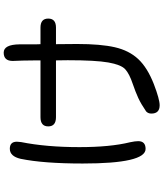

<svg xmlns="http://www.w3.org/2000/svg" viewBox="57 -870 885 1040"><g transform="rotate(-90 500.0 -349.5)"><path d="M919.9 -531.2Q919.9 -489.3 871.1 -489.3H781.2L782.2 -375Q782.2 -247.1 764.6 -170.4Q747.1 -93.8 700.7 -43.9Q654.3 5.9 564.5 41Q482.4 72.3 450.2 72.3Q405.3 72.3 405.3 27.3Q405.3 9.8 417 -1Q457 -28.3 489.7 -43.5Q522.5 -58.6 565.4 -73.2Q621.1 -91.8 645.5 -114.3Q669.9 -136.7 682.1 -205.6Q694.3 -274.4 694.3 -425.8L693.4 -489.3H385.7Q335.9 -489.3 335.9 -531.2Q335.9 -573.2 385.7 -573.2H693.4V-595.7L692.4 -668.9L690.4 -723.6Q690.4 -772.5 735.4 -772.5Q779.3 -772.5 780.3 -686.5V-598.6L781.2 -573.2H871.1Q919.9 -573.2 919.9 -531.2ZM252.9 -701.2 251 -678.7Q223.6 -542 223.6 -362.3Q223.6 -195.3 250 -87.9Q255.9 -60.5 255.9 -43.9Q255.9 -3.9 213.9 -3.9Q134.8 -3.9 134.8 -344.7Q134.8 -556.6 160.2 -680.7Q173.8 -739.3 214.8 -739.3Q252.9 -739.3 252.9 -701.2Z"/></g></svg>

Font: FakePearl
Style: Regular
Weight: 400
Version: Version 1.2